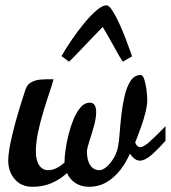

<svg xmlns="http://www.w3.org/2000/svg" viewBox="-20 -695 648 729"><path d="M104 14.2Q60.1 14.2 35.6 -15.1Q11.2 -44.4 11.2 -85Q11.2 -121.1 28.8 -192.4Q46.4 -263.7 77.1 -356Q84 -375.5 99.6 -383.3Q115.2 -391.1 131.3 -392.6Q147.5 -394 154.3 -394H183.1Q179.2 -377.4 168.5 -345.9Q157.7 -314.5 145.8 -275.1Q133.8 -235.8 125 -195.3Q116.2 -154.8 116.2 -120.1Q116.2 -85.9 128.9 -67.4Q141.6 -48.8 163.1 -48.8Q192.9 -48.8 225.1 -78.1V-85Q225.1 -99.1 228.8 -125.7Q232.4 -152.3 240 -183.1Q247.6 -213.9 259 -241.7Q270.5 -269.5 285.9 -287.4Q301.3 -305.2 320.3 -305.2Q334 -305.2 339.6 -295.4Q345.2 -285.6 345.2 -270Q345.2 -246.6 336.4 -215.3Q327.6 -184.1 318.8 -157.2Q310.1 -130.4 310.1 -120.1Q310.1 -85.9 322.8 -67.4Q335.4 -48.8 357.4 -48.8Q370.1 -48.8 385.5 -62.3Q400.9 -75.7 413.3 -97.7Q425.8 -119.6 429.2 -145Q432.1 -158.7 434.3 -189.5Q436.5 -220.2 440.7 -257.6Q444.8 -294.9 452.9 -329.8Q460.9 -364.7 475.6 -387.5Q490.2 -410.2 514.2 -410.2Q522.5 -410.2 527.8 -393.6Q533.2 -377 536.1 -354.7Q539.1 -332.5 539.1 -315.9Q539.1 -295.4 532.2 -267.8Q525.4 -240.2 516.1 -214.4Q506.8 -188.5 500 -171.1Q493.2 -153.8 493.2 -153.8Q500.5 -136.2 512.2 -136.2Q524.4 -136.2 545.7 -154.8Q566.9 -173.3 608.4 -215.8V-160.6Q579.6 -127.9 554.9 -106.4Q530.3 -85 510.3 -85Q491.7 -85 473.1 -111.8Q459.5 -79.1 437.3 -50.3Q415 -21.5 385.3 -3.7Q355.5 14.2 318.4 14.2Q287.6 14.2 266.1 -0.2Q244.6 -14.6 234.4 -38.1Q209.5 -14.6 176.8 -0.2Q144 14.2 104 14.2ZM242.2 -460.9 213.4 -481.9Q229.5 -510.3 252.2 -543.5Q274.9 -576.7 299.6 -606.7Q324.2 -636.7 346.7 -655.8Q369.1 -674.8 384.3 -674.8Q393.6 -674.8 406.2 -655.5Q418.9 -636.2 431.9 -607.9Q444.8 -579.6 456.1 -550.8Q467.3 -522 474.1 -502Q481 -481.9 481.4 -481L446.3 -460.9Q435.1 -476.6 414.1 -515.4Q393.1 -554.2 370.1 -592.8Q344.7 -566.9 319.6 -540.5Q294.4 -514.2 274.2 -492.9Q253.9 -471.7 242.2 -460.9Z"/></svg>

Font: Norican
Style: Regular
Weight: 400
Designer: Vernon Adams
Foundry: Vernon Adams
Version: Version 1.100; ttfautohint (v1.8.4.7-5d5b);gftools[0.9.33]